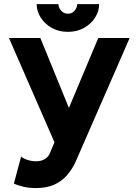

<svg xmlns="http://www.w3.org/2000/svg" viewBox="-20 -909 679 941"><path d="M353.1 -293.5 177.8 -722.7H23.9L264.8 -170.9ZM348.6 -111.7 615.5 -722.7H461.6L223.6 -156.1Q215 -137.8 197.9 -128.2Q180.9 -118.6 155.8 -118.6Q136.3 -118.6 115.3 -125.1Q94.3 -131.7 83.4 -141.5L47.9 -8.8Q66.9 -1 93.9 5.9Q120.9 12.7 155.8 12.7Q209 12.7 245.8 -4Q282.5 -20.7 307.3 -49Q332.1 -77.2 348.6 -111.7ZM312.7 -752.9Q358.1 -752.9 392.7 -772.7Q427.3 -792.5 446.6 -823.5Q465.8 -854.5 465.8 -888.7H358.4Q358.4 -872.7 346 -857.2Q333.6 -841.8 312.7 -841.8Q292.3 -841.8 279.3 -857.2Q266.4 -872.7 266.4 -888.7H159.6Q159.6 -854.5 179.1 -823.5Q198.5 -792.5 232.9 -772.7Q267.3 -752.9 312.7 -752.9Z"/></svg>

Font: Giphurs SC
Style: Regular
Weight: 400
Version: Version 0.920